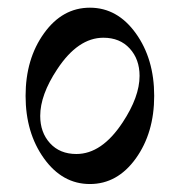

<svg xmlns="http://www.w3.org/2000/svg" viewBox="-20 -459 456 487"><path d="M91.6 -57.1Q44.9 -122.1 44.9 -215.8Q44.9 -309.6 91.6 -374.5Q138.2 -439.5 208 -439.5Q277.8 -439.5 324.5 -374.5Q371.1 -309.6 371.1 -215.8Q371.1 -122.1 324.5 -57.1Q277.8 7.8 208 7.8Q138.2 7.8 91.6 -57.1ZM82 -165Q82 -123 106.9 -95.7Q131.8 -68.4 173.8 -68.4Q238.3 -68.4 291 -148.4Q334 -213.4 334 -266.6Q334 -308.6 309.1 -335.9Q284.2 -363.3 242.2 -363.3Q177.7 -363.3 125 -283.2Q82 -218.3 82 -165Z"/></svg>

Font: Theano Didot
Style: Regular
Weight: 400
Designer: Alexey Kryukov
Version: Version 2.0